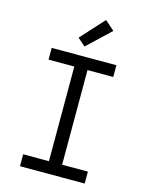

<svg xmlns="http://www.w3.org/2000/svg" viewBox="-141 -1066 882 1152"><g transform="rotate(15 300.0 -490.5)"><path d="M99 0V-74H259V-662H99V-735H501V-662H341V-74H501V0ZM287 -794 239 -836 371 -981 430 -929Z"/></g></svg>

Font: Iosevka Extended
Style: Regular
Weight: 400
Width: 7
Monospace: yes
Designer: Belleve Invis
Foundry: Belleve Invis
Version: Version 32.5.0; ttfautohint (v1.8.4)